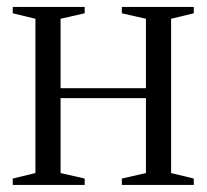

<svg xmlns="http://www.w3.org/2000/svg" viewBox="-20 -522 583 542"><path d="M16 0V-18L80 -33.5V-469L16 -484.5V-502.5H219V-484.5L151 -469V-273H392V-469L324 -484.5V-502.5H527V-484.5L463 -469V-33.5L527 -18V0H324V-18L392 -33.5V-245H151V-33.5L219 -18V0Z"/></svg>

Font: Merriweather 144pt Light
Style: Regular
Weight: 300
Version: Version 2.100